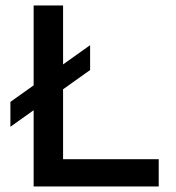

<svg xmlns="http://www.w3.org/2000/svg" viewBox="-20 -674 637 694"><path d="M17.6 -215.8V-305.7L305.7 -510.7V-420.9ZM101.6 0V-654.3H208V-98.6H553.7V0Z"/></svg>

Font: Sen Medium
Style: Regular
Weight: 500
Designer: Kosal Sen, Philatype
Foundry: Philatype
Version: Version 2.000;gftools[0.9.31]